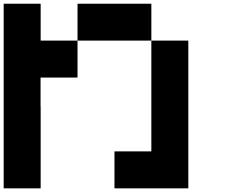

<svg xmlns="http://www.w3.org/2000/svg" viewBox="-20 -820 1240 1040"><path d="M799.8 -799.8V-600.1H399.9V-799.8ZM199.7 -399.9V-243.2H200.2V200.2H0V-799.8H200.2V-600.1H399.9V-399.9ZM600.1 200.2V0H799.8V-600.1H1000V200.2Z"/></svg>

Font: QuinqueFive
Style: Regular
Weight: 400
Monospace: yes
Designer: GGBotNet
Foundry: GGBotNet
Version: 1.1